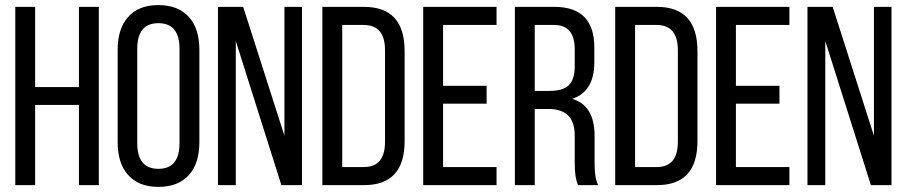

<svg xmlns="http://www.w3.org/2000/svg" viewBox="-20 -727 3561 754"><path d="M118 -315V0H40V-700H118V-385H290V-700H368V0H290V-315Z M442 -531Q442 -613 482 -659Q523 -707 602 -707Q681 -707 723 -659Q763 -613 763 -531V-169Q763 -87 723 -41Q681 7 602 7Q524 7 482 -41Q442 -87 442 -169ZM519 -165Q519 -64 602 -64Q685 -64 685 -165V-535Q685 -636 602 -636Q519 -636 519 -535Z M906 0H836V-700H935L1097 -194V-700H1166V0H1085L906 -566Z M1410 -700Q1569 -700 1569 -526V-173Q1569 0 1410 0H1246V-700ZM1409 -71Q1492 -71 1492 -170V-530Q1492 -629 1408 -629H1324V-71Z M1891 -390V-320H1720V-71H1930V0H1642V-700H1930V-629H1720V-390Z M2158 -700Q2314 -700 2314 -540V-483Q2314 -367 2227 -339Q2315 -313 2315 -193V-84Q2315 -26 2329 0H2250Q2237 -29 2237 -85V-195Q2237 -299 2135 -299H2080V0H2002V-700ZM2138 -370Q2188 -370 2211 -390Q2237 -412 2237 -466V-533Q2237 -629 2156 -629H2080V-370Z M2560 -700Q2719 -700 2719 -526V-173Q2719 0 2560 0H2396V-700ZM2559 -71Q2642 -71 2642 -170V-530Q2642 -629 2558 -629H2474V-71Z M3041 -390V-320H2870V-71H3080V0H2792V-700H3080V-629H2870V-390Z M3221 0H3151V-700H3250L3412 -194V-700H3481V0H3400L3221 -566Z"/></svg>

Font: Adderley Regular
Style: Regular
Weight: 400
Designer: gorohovskiy
Version: Version 1.003 November 13, 2017